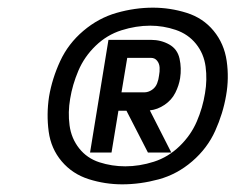

<svg xmlns="http://www.w3.org/2000/svg" viewBox="-20 -900 616 501"><path d="M299 -419Q346 -419 394 -432Q442 -445 481.5 -479Q521 -513 541.5 -558.5Q562 -604 570 -651Q578 -696 571.5 -741Q565 -786 537.5 -819.5Q510 -853 467 -866.5Q424 -880 379 -880Q332 -880 284.5 -866.5Q237 -853 197.5 -819.5Q158 -786 137 -740.5Q116 -695 108 -648Q101 -602 107 -557Q113 -512 141 -479Q169 -446 211.5 -432.5Q254 -419 299 -419ZM307 -466Q272 -466 239.5 -476.5Q207 -487 186.5 -513Q166 -539 161.5 -573Q157 -607 163 -642Q169 -679 184.5 -715.5Q200 -752 229.5 -780.5Q259 -809 297 -821Q335 -833 372 -833Q406 -833 438.5 -822Q471 -811 491.5 -785.5Q512 -760 516.5 -726Q521 -692 515 -657Q509 -619 493.5 -583Q478 -547 448.5 -518.5Q419 -490 381.5 -478Q344 -466 307 -466ZM215 -502H271L289 -611H310L366 -502H427L371 -612Q391 -614 409.5 -626.5Q428 -639 437.5 -658Q447 -677 450 -696Q454 -722 448.5 -747Q443 -772 421.5 -784Q400 -796 374 -796H263ZM297 -659 312 -749H374Q384 -749 390 -741.5Q396 -734 396.5 -723.5Q397 -713 395 -703Q394 -693 390 -682.5Q386 -672 376.5 -665.5Q367 -659 356 -659Z"/></svg>

Font: Iosevka Sparkle Oblique
Style: Bold
Weight: 700
Italic angle: -9°
Designer: Belleve Invis
Foundry: Belleve Invis
Version: Version 4.5.0; ttfautohint (v1.8.3)